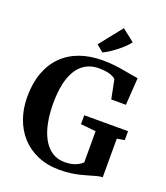

<svg xmlns="http://www.w3.org/2000/svg" viewBox="-176 -1113 1076 1244"><g transform="rotate(20 362.0 -491.0)"><path d="M382.5 11Q297 11 230.2 -17.5Q163.5 -46 117.5 -97Q71.5 -148 47.8 -216.2Q24 -284.5 24 -363.5Q24 -457 50.5 -529.2Q77 -601.5 126.5 -651.2Q176 -701 246.2 -726.5Q316.5 -752 404 -752Q445.5 -752 483.8 -747.8Q522 -743.5 555 -737.5Q588 -731.5 613.8 -726.8Q639.5 -722 655 -720.5L642.5 -532.5H541.5L515.5 -663Q510 -669.5 496.2 -677Q482.5 -684.5 458.5 -689.8Q434.5 -695 398.5 -695Q334 -695 289 -659.8Q244 -624.5 220.2 -554.5Q196.5 -484.5 196.5 -380Q196.5 -311.5 208 -251Q219.5 -190.5 243.8 -145Q268 -99.5 305.8 -73.5Q343.5 -47.5 396 -47.5Q423 -47.5 445.2 -52.5Q467.5 -57.5 485.2 -67Q503 -76.5 516.5 -89V-304.5L412 -315V-376.5H714V-315L662 -306V-40Q643.5 -39.5 622.8 -34Q602 -28.5 577.5 -21Q553 -13.5 523.8 -6.2Q494.5 1 459.5 6Q424.5 11 382.5 11ZM383 -799 336 -838 460.5 -994.5 545.5 -928Q531 -908.5 511.2 -889.8Q491.5 -871 469.2 -853.8Q447 -836.5 425.2 -822.5Q403.5 -808.5 383.5 -799Z"/></g></svg>

Font: Merriweather 36pt
Style: Bold
Weight: 700
Designer: Eben Sorkin
Foundry: Eben Sorkin
Version: Version 2.100